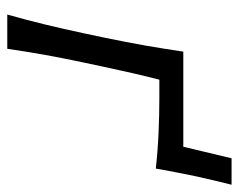

<svg xmlns="http://www.w3.org/2000/svg" viewBox="-86 -586 672 541"><g transform="rotate(90 250.5 -316.0)"><path d="M21.5 0Q37 -55 49.5 -106.5Q62 -158 75 -219L85.5 -268.5Q99.5 -336 108.8 -388.8Q118 -441.5 126 -496H394L426.5 -632H501Q494.5 -606.5 488.8 -582Q483 -557.5 477.5 -532.5Q472 -505 466.2 -476.5Q460.5 -448 455.5 -418.5Q406.5 -424 356 -426.2Q305.5 -428.5 257 -428.5H205Q187 -358.5 168 -268.5L157.5 -219Q144.5 -158 135.2 -106.5Q126 -55 118 0Z"/></g></svg>

Font: Commissioner Flair
Style: Italic
Weight: 400
Italic angle: -12°
Designer: Kostas Bartsokas
Foundry: Kostas Bartsokas
Version: Version 1.000; ttfautohint (v1.8.3)